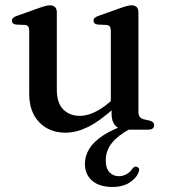

<svg xmlns="http://www.w3.org/2000/svg" viewBox="-20 -497 650 736"><path d="M465.9 -20.3 476.8 -1.8Q431.9 22.3 408.7 51.3Q385.4 80.4 385.4 118Q385.4 148.3 399.6 163.3Q413.7 178.4 435.8 178.4Q451.1 178.4 465 170.7Q478.8 163.1 487.4 149.8Q491.4 144.8 495.1 142.8Q498.7 140.9 503.7 142.2Q508.6 143.2 512.1 148.3Q515.5 153.4 511.5 162.2Q504.3 184.4 477.9 202.1Q451.4 219.7 411 219.7Q361.3 219.7 333.4 195.8Q305.5 171.8 305.5 131.1Q305.5 100.2 322.6 72.9Q339.7 45.6 375.2 22.3Q410.8 -0.9 465.9 -20.3ZM407.8 -59V-91L404.8 -93.7V-378.7Q404.8 -390.2 401 -395.3Q397.2 -400.4 388.4 -401.4L354.6 -402.8Q345.9 -404.2 342.2 -407.8Q338.5 -411.5 338.5 -417.3Q338.5 -423.9 342.8 -428.2Q347 -432.5 358.4 -436.5L440.6 -465.7Q456.5 -471.5 466.6 -474.1Q476.6 -476.6 484.7 -476.6Q497.6 -476.6 504.1 -469.6Q510.6 -462.5 510.6 -450.2V-69.9Q510.6 -56.2 515.7 -49.3Q520.8 -42.4 530.7 -39.8L553.1 -34.8Q562.2 -32.2 566.6 -27.9Q571 -23.5 571 -16.8Q571 -9.1 565.3 -4.6Q559.6 0 547.7 0H460.3Q436.5 0 422.2 -15.7Q407.8 -31.3 407.8 -59ZM92 -136.4V-378.7Q92 -390.2 88.2 -395.3Q84.4 -400.4 75.6 -401.4L41.8 -402.8Q33.1 -404.2 29.4 -407.8Q25.7 -411.5 25.7 -417.3Q25.7 -423.9 29.9 -428.2Q34.2 -432.5 45.6 -436.5L127.8 -465.7Q144.3 -471.7 154.3 -474.2Q164.2 -476.6 171.1 -476.6Q184.6 -476.6 191.2 -469.6Q197.8 -462.5 197.8 -450.2V-152.6Q197.8 -102.6 222.2 -77.8Q246.5 -52.9 286.8 -52.9Q311.7 -52.9 340.4 -65.9Q369 -78.8 401.9 -106.6L423.6 -125.1L443.4 -105.1L421.5 -86Q361.8 -32 317.1 -10.2Q272.5 11.6 231.7 11.6Q168.8 11.6 130.4 -28.4Q92 -68.4 92 -136.4Z"/></svg>

Font: Fraunces
Style: Regular
Weight: 900
Version: Version 1.000;[b76b70a41]